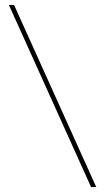

<svg xmlns="http://www.w3.org/2000/svg" viewBox="-20 -743 426 778"><path d="M370 15H349L16 -723H37Z"/></svg>

Font: Kalnia Expanded
Style: Regular
Weight: 400
Width: 7
Designer: Frida Medrano
Foundry: Frida Medrano
Version: Version 1.105